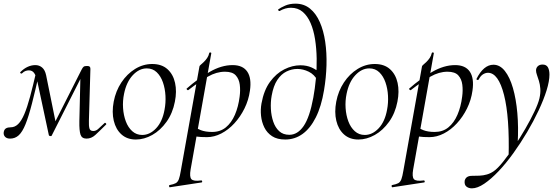

<svg xmlns="http://www.w3.org/2000/svg" viewBox="-26 -749 3062 1050"><path d="M447 9Q421.6 9 414.3 -12.7Q407 -34.4 408 -86.6L414.2 -347.8L443.2 -375.6L256.6 -7.2Q255.4 -4 248.8 -4.8Q242.2 -5.6 241.2 -9.6L178.2 -304Q171.4 -334 161.1 -349.1Q150.8 -364.2 132 -364.2Q122.8 -364.2 113.5 -360.9Q104.2 -357.6 95.2 -348.6Q91.4 -344.8 86.8 -348.2Q82.2 -351.6 86.2 -355.6Q105 -374.4 125.7 -383.7Q146.4 -393 167.4 -393Q188.8 -393 204.5 -379.6Q220.2 -366.2 226.2 -337.6L280.8 -68.4L253.6 -39.2L419.8 -367.4Q426.2 -380.2 431.5 -384.2Q436.8 -388.2 450.2 -388.2Q460.6 -388.2 464.5 -384.6Q468.4 -381 468.4 -372.2L460.2 -89Q459.2 -61 463.1 -46.8Q467 -32.6 484.2 -32.6Q497.6 -32.6 509.3 -42.3Q521 -52 545.8 -76Q548.2 -79.2 552.7 -75.1Q557.2 -71 554 -67.8Q517.2 -31 495.4 -11Q473.6 9 447 9ZM29.2 9Q10.8 9 1.5 -1.1Q-7.8 -11.2 -5.6 -26.6Q-2.8 -41.6 7 -47.2Q16.8 -52.8 32.4 -52.8Q55 -52.8 73.1 -70.3Q91.2 -87.8 107 -124.9Q122.8 -162 138.8 -221.5Q154.8 -281 174 -365L191.2 -361Q167.2 -254.6 148.9 -183.2Q130.6 -111.8 113.5 -69.6Q96.4 -27.4 76.5 -9.2Q56.6 9 29.2 9Z M717 14Q669.2 14 638.3 -13.8Q607.4 -41.6 596.2 -88.6Q585 -135.6 595.8 -193Q607 -251.6 637.8 -298.1Q668.6 -344.6 712.6 -371.8Q756.6 -399 806.4 -399Q858.4 -399 889.8 -370.7Q921.2 -342.4 931.4 -295.5Q941.6 -248.6 930.4 -193Q918.2 -129.8 884.7 -82.9Q851.2 -36 806.8 -11Q762.4 14 717 14ZM751.8 -11Q793.4 -11 827.7 -47.3Q862 -83.6 873.8 -149Q881 -186 878.9 -225.3Q876.8 -264.6 865 -298.6Q853.2 -332.6 831.2 -353.8Q809.2 -375 776.6 -375Q735 -375 700.2 -337.8Q665.4 -300.6 652.4 -236Q644.4 -197.4 647 -158Q649.6 -118.6 662.1 -85.2Q674.6 -51.8 697.4 -31.4Q720.2 -11 751.8 -11Z M903.6 275Q899.8 276 898.7 270Q897.6 264 901.6 263Q924 258.8 935.1 252.7Q946.2 246.6 952 231.1Q957.8 215.6 962.8 185L1064.8 -386Q1064.8 -389 1072 -395.1Q1079.2 -401.2 1088.9 -410.4Q1098.6 -419.6 1106.9 -431.9Q1115.2 -444.2 1118.4 -459.2Q1119.6 -463.2 1125 -462.2Q1130.4 -461.2 1129.4 -457.2L1016.4 178Q1009.4 218.6 1020.9 231Q1032.4 243.4 1073.8 237.8Q1077.8 236.2 1079.4 242Q1081 247.8 1076 248.8ZM1106 1Q1069 1 1050.5 -2Q1032 -5 1018 -8L1028 -60.4Q1047.4 -46.8 1072.4 -37.1Q1097.4 -27.4 1134.2 -27.4Q1178.6 -27.4 1209.2 -52.5Q1239.8 -77.6 1258.7 -121.4Q1277.6 -165.2 1284.4 -220Q1289.2 -254.4 1285.3 -285.6Q1281.4 -316.8 1263.3 -336.8Q1245.2 -356.8 1204.2 -356.8Q1157.8 -356.8 1111.2 -330.1Q1064.6 -303.4 1003.4 -256Q1000.2 -254.4 996.3 -259Q992.4 -263.6 995.6 -265.2Q1055.6 -318.2 1120.1 -355.6Q1184.6 -393 1246 -393Q1302 -393 1326.4 -357Q1350.8 -321 1340.8 -253Q1333.8 -202 1311.1 -156Q1288.4 -110 1255.7 -74.5Q1223 -39 1184.2 -19Q1145.4 1 1106 1Z M1533.8 14Q1489.8 14 1462 -4.2Q1434.2 -22.4 1419.7 -51.8Q1405.2 -81.2 1401.6 -115.6Q1398 -150 1404 -183.2Q1417 -255.4 1450.5 -301.3Q1484 -347.2 1528.3 -369.6Q1572.6 -392 1617 -392Q1651 -392 1678.2 -379.9Q1705.4 -367.8 1727.4 -346.6L1712.6 -306.2Q1693.4 -341.8 1662.3 -356.9Q1631.2 -372 1600.4 -372Q1569.6 -372 1540.7 -357.9Q1511.8 -343.8 1490.5 -311.8Q1469.2 -279.8 1459.6 -225.4Q1453.4 -190.4 1455.4 -153.1Q1457.4 -115.8 1468.4 -83.5Q1479.4 -51.2 1500.9 -31.5Q1522.4 -11.8 1556.2 -11.8Q1601.6 -11.8 1634.6 -59.8Q1667.6 -107.8 1687.4 -215.2Q1696.4 -264 1701.6 -319.1Q1706.8 -374.2 1705.8 -429.1Q1704.8 -484 1697 -534Q1689.2 -584 1672.6 -622.6Q1656 -661.2 1629.6 -683.9Q1603.2 -706.6 1565 -706.6Q1533.8 -706.6 1503 -688.8Q1499.2 -687.6 1496.4 -692.1Q1493.6 -696.6 1495.8 -697.8Q1509.6 -707.8 1533.8 -718.4Q1558 -729 1589.8 -729Q1636.2 -729 1669.3 -702Q1702.4 -675 1723 -628.1Q1743.6 -581.2 1752.5 -520.6Q1761.4 -460 1759.5 -392.2Q1757.6 -324.4 1746 -255.6Q1731.4 -167 1701.1 -106.9Q1670.8 -46.8 1628.5 -16.4Q1586.2 14 1533.8 14Z M1934 14Q1886.2 14 1855.3 -13.8Q1824.4 -41.6 1813.2 -88.6Q1802 -135.6 1812.8 -193Q1824 -251.6 1854.8 -298.1Q1885.6 -344.6 1929.6 -371.8Q1973.6 -399 2023.4 -399Q2075.4 -399 2106.8 -370.7Q2138.2 -342.4 2148.4 -295.5Q2158.6 -248.6 2147.4 -193Q2135.2 -129.8 2101.7 -82.9Q2068.2 -36 2023.8 -11Q1979.4 14 1934 14ZM1968.8 -11Q2010.4 -11 2044.7 -47.3Q2079 -83.6 2090.8 -149Q2098 -186 2095.9 -225.3Q2093.8 -264.6 2082 -298.6Q2070.2 -332.6 2048.2 -353.8Q2026.2 -375 1993.6 -375Q1952 -375 1917.2 -337.8Q1882.4 -300.6 1869.4 -236Q1861.4 -197.4 1864 -158Q1866.6 -118.6 1879.1 -85.2Q1891.6 -51.8 1914.4 -31.4Q1937.2 -11 1968.8 -11Z M2120.6 275Q2116.8 276 2115.7 270Q2114.6 264 2118.6 263Q2141 258.8 2152.1 252.7Q2163.2 246.6 2169 231.1Q2174.8 215.6 2179.8 185L2281.8 -386Q2281.8 -389 2289 -395.1Q2296.2 -401.2 2305.9 -410.4Q2315.6 -419.6 2323.9 -431.9Q2332.2 -444.2 2335.4 -459.2Q2336.6 -463.2 2342 -462.2Q2347.4 -461.2 2346.4 -457.2L2233.4 178Q2226.4 218.6 2237.9 231Q2249.4 243.4 2290.8 237.8Q2294.8 236.2 2296.4 242Q2298 247.8 2293 248.8ZM2323 1Q2286 1 2267.5 -2Q2249 -5 2235 -8L2245 -60.4Q2264.4 -46.8 2289.4 -37.1Q2314.4 -27.4 2351.2 -27.4Q2395.6 -27.4 2426.2 -52.5Q2456.8 -77.6 2475.7 -121.4Q2494.6 -165.2 2501.4 -220Q2506.2 -254.4 2502.3 -285.6Q2498.4 -316.8 2480.3 -336.8Q2462.2 -356.8 2421.2 -356.8Q2374.8 -356.8 2328.2 -330.1Q2281.6 -303.4 2220.4 -256Q2217.2 -254.4 2213.3 -259Q2209.4 -263.6 2212.6 -265.2Q2272.6 -318.2 2337.1 -355.6Q2401.6 -393 2463 -393Q2519 -393 2543.4 -357Q2567.8 -321 2557.8 -253Q2550.8 -202 2528.1 -156Q2505.4 -110 2472.7 -74.5Q2440 -39 2401.2 -19Q2362.4 1 2323 1Z M2554.8 281Q2536.8 281 2524.7 271.3Q2512.6 261.6 2515.2 239.4Q2521.6 212.6 2554.8 212.6Q2575.8 212.6 2596.4 211.7Q2617 210.8 2636.6 205.2Q2656.2 199.6 2673.6 187.6Q2695.6 172.6 2724.8 136.1Q2754 99.6 2786 52.3Q2818 5 2846.9 -45Q2875.8 -95 2896.6 -138.9Q2917.4 -182.8 2924 -211Q2930.6 -239.8 2928.9 -263.7Q2927.2 -287.6 2921.3 -306.4Q2915.4 -325.2 2910.4 -339.4Q2905.4 -353.6 2905.4 -363.4Q2905.4 -377.6 2915 -386.8Q2924.6 -396 2941 -396Q2962 -396 2970.4 -380.9Q2978.8 -365.8 2978.8 -341.2Q2978.8 -305.2 2963.1 -254.7Q2947.4 -204.2 2919.7 -145.2Q2892 -86.2 2856.6 -26.4Q2821.2 33.4 2781.4 88.7Q2741.6 144 2700.8 187.1Q2660 230.2 2622.4 255.6Q2584.8 281 2554.8 281ZM2755.4 113.4Q2761.2 -108.4 2730.4 -229.7Q2699.6 -351 2642.4 -351Q2629.4 -351 2615.8 -342.8Q2602.2 -334.6 2591.8 -314.4Q2589.8 -310.4 2584.3 -311.9Q2578.8 -313.4 2579.8 -317.4Q2598.6 -355.4 2622 -375.2Q2645.4 -395 2672.6 -395Q2708 -395 2735 -360.9Q2762 -326.8 2779.2 -267.4Q2796.4 -208 2803.2 -130.4Q2810 -52.8 2805 35.2Z"/></svg>

Font: Cormorant Light
Style: Italic
Weight: 300
Italic angle: -10°
Designer: Christian Thalmann (Catharsis Fonts)
Foundry: Catharsis Fonts
Version: Version 4.000